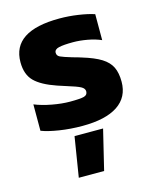

<svg xmlns="http://www.w3.org/2000/svg" viewBox="-109 -558 697 864"><g transform="rotate(-15 239.5 -126.5)"><path d="M38 -18V-141Q72 -127 117.5 -118.5Q163 -110 201 -110Q248 -110 265.5 -114.5Q283 -119 283 -136Q283 -150 266 -159Q249 -168 206 -181L163 -195Q93 -219 62 -250.5Q31 -282 31 -339Q31 -484 251 -484Q294 -484 338 -477.5Q382 -471 412 -461V-340Q385 -352 349.5 -358.5Q314 -365 283 -365Q239 -365 217 -360Q195 -355 195 -339Q195 -325 209 -318.5Q223 -312 263 -300Q283 -295 304 -288Q360 -271 391 -251.5Q422 -232 435 -205Q448 -178 448 -137Q448 -65 391.5 -27.5Q335 10 227 10Q171 10 120 2Q69 -6 38 -18ZM180 45H313L268 231H150Z"/></g></svg>

Font: Kanit SemiBold
Style: Regular
Weight: 600
Designer: Katatrad Team
Foundry: CadsonDemak
Version: Version 1.030